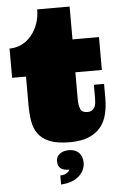

<svg xmlns="http://www.w3.org/2000/svg" viewBox="-63 -762 649 1054"><g transform="rotate(-5 261.5 -234.5)"><path d="M361.8 -719.2V-538.1H507.8V-356.9H361.8V-207Q361.8 -174.8 370.8 -154.3Q379.9 -133.8 408.2 -133.8Q423.8 -133.8 433.3 -139.9Q442.9 -146 448.5 -156Q454.1 -166 455.6 -179Q457 -191.9 457 -207V-279.8H513.2V-201.2Q513.2 -153.8 503.2 -112.8Q493.2 -71.8 469 -42Q444.8 -12.2 403.3 5.4Q361.8 22.9 298.8 22.9Q229 22.9 187.5 5.9Q146 -11.2 124.5 -41Q103 -70.8 96.4 -111.8Q89.8 -152.8 89.8 -201.2V-356.9H13.2V-518.1Q49.8 -518.1 81.3 -533.9Q112.8 -549.8 135.5 -577.9Q158.2 -606 170.7 -642.1Q183.1 -678.2 183.1 -719.2ZM230 200.2Q250 200.2 262.9 192.6Q275.9 185.1 283.2 172.9Q251 172.9 234.9 160.4Q218.8 147.9 218.8 119.1Q218.8 96.2 237.8 81.1Q256.8 65.9 289.1 65.9Q324.2 65.9 344 86.4Q363.8 106.9 363.8 142.1Q363.8 159.2 356.4 177.5Q349.1 195.8 333 211.4Q316.9 227.1 291.5 237.5Q266.1 248 230 250Z"/></g></svg>

Font: Ultra
Style: Regular
Weight: 400
Designer: Astigmatic (AOETI)
Foundry: Astigmatic (AOETI)
Version: Version 1.000